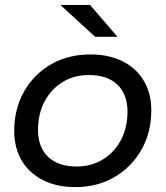

<svg xmlns="http://www.w3.org/2000/svg" viewBox="-20 -757 675 783"><path d="M287 6Q211 6 155 -22.5Q99 -51 68.5 -102.5Q38 -154 38 -223Q38 -313 78 -383.5Q118 -454 188 -494.5Q258 -535 349 -535Q424 -535 480 -507Q536 -479 566.5 -427.5Q597 -376 597 -307Q597 -217 557 -146.5Q517 -76 447 -35Q377 6 287 6ZM293 -78Q353 -78 400 -107Q447 -136 473.5 -186.5Q500 -237 500 -302Q500 -372 459 -411.5Q418 -451 342 -451Q282 -451 235.5 -422.5Q189 -394 162 -343.5Q135 -293 135 -227Q135 -157 176 -117.5Q217 -78 293 -78ZM368 -607 226 -737H347L459 -607Z"/></svg>

Font: Montserrat Medium
Style: Italic
Weight: 500
Italic angle: -11.3°
Designer: Julieta Ulanovsky
Foundry: Julieta Ulanovsky
Version: Version 9.000; ttfautohint (v1.8.4.7-5d5b)